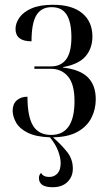

<svg xmlns="http://www.w3.org/2000/svg" viewBox="-20 -565 465 804"><path d="M200 219Q143 219 143 180Q143 168 152 159Q161 176 186 176Q207 176 220.5 161.5Q234 147 234 118Q234 96 223.5 67.5Q213 39 189 10Q131 8 96.5 -9Q62 -26 47.5 -51.5Q33 -77 33 -102Q33 -129 50 -144.5Q67 -160 95 -160Q95 -77 118.5 -38.5Q142 0 194 0Q292 0 292 -142Q292 -212 265 -244.5Q238 -277 192 -277H124V-287H194Q235 -287 257 -316.5Q279 -346 279 -409Q279 -471 259.5 -503Q240 -535 196 -535Q153 -535 132.5 -501.5Q112 -468 112 -392Q45 -392 45 -444Q45 -468 61.5 -491.5Q78 -515 112.5 -530Q147 -545 202 -545Q282 -545 324.5 -509.5Q367 -474 367 -412Q367 -363 338.5 -329.5Q310 -296 244 -284V-282Q315 -274 348 -241Q381 -208 381 -149Q381 -107 362.5 -71Q344 -35 304.5 -13Q265 9 202 10Q239 43 262 72.5Q285 102 285 141Q285 175 262.5 197Q240 219 200 219Z"/></svg>

Font: Noto Serif Display Condensed
Style: Regular
Weight: 400
Width: 3
Designer: Monotype Design Team
Foundry: Monotype Imaging Inc.
Version: Version 2.009